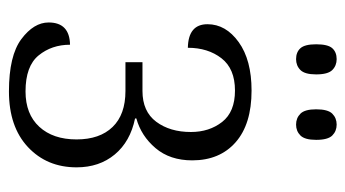

<svg xmlns="http://www.w3.org/2000/svg" viewBox="-196 -586 791 440"><g transform="rotate(90 200.0 -365.5)"><path d="M189 10Q107 10 69 -18.5Q31 -47 31 -81Q31 -129 82 -130Q82 -88 106.5 -58Q131 -28 189 -28Q241 -28 270 -59.5Q299 -91 299 -145Q299 -198 270.5 -227.5Q242 -257 188 -257H122V-296H188Q235 -296 258.5 -327.5Q282 -359 282 -407Q282 -449 259 -478.5Q236 -508 187 -508Q137 -508 113 -477Q89 -446 89 -400Q35 -401 35 -445Q35 -487 76 -516.5Q117 -546 187 -546Q264 -546 305.5 -509.5Q347 -473 347 -410Q347 -359 319 -326Q291 -293 251 -282V-279Q304 -268 333.5 -232.5Q363 -197 363 -145Q363 -77 316.5 -33.5Q270 10 189 10ZM265 -648Q250 -648 240 -658Q230 -668 230 -694Q230 -721 240 -731Q250 -741 265 -741Q280 -741 290 -731Q300 -721 300 -694Q300 -668 290 -658Q280 -648 265 -648ZM115 -648Q99 -648 90 -658Q81 -668 81 -694Q81 -721 90 -731Q99 -741 115 -741Q130 -741 140 -731Q150 -721 150 -694Q150 -668 140 -658Q130 -648 115 -648Z"/></g></svg>

Font: Noto Serif Condensed Light
Style: Regular
Weight: 300
Width: 3
Designer: Monotype Design Team
Foundry: Monotype Imaging Inc.
Version: Version 2.013